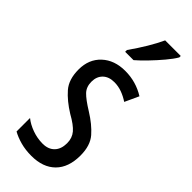

<svg xmlns="http://www.w3.org/2000/svg" viewBox="-253 -800 845 845"><g transform="rotate(45 169.5 -378.0)"><path d="M307 -144Q307 -70 267 -30Q227 10 155 10Q118 10 87 1.5Q56 -7 33 -20V-104Q55 -86 87 -74.5Q119 -63 152 -63Q187 -63 207 -83.5Q227 -104 227 -141Q227 -173 208.5 -195Q190 -217 145 -242Q95 -273 64 -308.5Q33 -344 33 -406Q33 -470 74.5 -508.5Q116 -547 183 -547Q250 -547 306 -512L276 -447Q255 -461 232 -469.5Q209 -478 184 -478Q150 -478 130.5 -459Q111 -440 111 -408Q111 -376 130 -356Q149 -336 196 -307Q246 -276 276.5 -241Q307 -206 307 -144ZM309 -757Q297 -736 273 -707.5Q249 -679 222.5 -651.5Q196 -624 175 -606H123V-617Q181 -699 212 -766H309Z"/></g></svg>

Font: Noto Sans Bengali ExtraCondensed
Style: Regular
Weight: 400
Width: 2
Designer: Jelle Bosma - Monotype Design Team
Foundry: Monotype Imaging Inc.
Version: Version 2.003; ttfautohint (v1.8.4.7-5d5b)